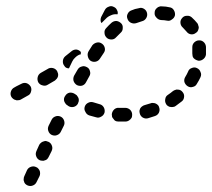

<svg xmlns="http://www.w3.org/2000/svg" viewBox="-20 -590 698 632"><path d="M112 -19Q112 -23 111 -27Q109 -32 106 -35Q104 -38 99 -40Q91 -44 82 -41Q73 -38 69 -30L60 -10Q58 -6 58 -1Q57 3 59 7Q60 12 63 15Q66 18 70 20Q79 24 87 21Q96 18 100 10L110 -10Q112 -14 112 -19ZM151 -110Q148 -119 140 -123Q135 -125 131 -126Q127 -126 122 -124Q118 -123 115 -120Q111 -117 109 -113L100 -93Q96 -84 99 -76Q102 -67 110 -63Q114 -61 119 -61Q123 -60 127 -62Q132 -63 135 -66Q138 -69 140 -73L150 -93Q154 -102 151 -110ZM191 -193Q188 -202 180 -206Q171 -210 163 -207Q154 -204 150 -196L140 -176Q136 -167 139 -159Q142 -150 150 -146Q159 -142 167 -145Q176 -148 180 -156L190 -176Q194 -184 191 -193ZM372 -235Q363 -236 356 -230Q349 -223 348 -214Q348 -210 349 -205Q351 -201 354 -198Q356 -194 360 -192Q364 -190 369 -190Q377 -190 384 -190Q389 -190 394 -190Q398 -190 402 -192Q406 -194 409 -197Q412 -200 414 -204Q415 -208 415 -213Q415 -222 408 -229Q401 -235 392 -235Q388 -235 384 -235Q378 -235 372 -235ZM448 -240Q445 -238 442 -234Q440 -230 439 -225Q439 -221 440 -217Q442 -208 450 -203Q459 -198 468 -201Q479 -204 490 -208Q499 -211 503 -219Q507 -228 504 -236Q503 -241 500 -244Q497 -247 493 -249Q489 -251 484 -251Q480 -252 476 -250Q466 -247 456 -244Q452 -243 448 -240ZM271 -252Q262 -248 259 -239Q256 -230 261 -222Q265 -213 274 -210Q285 -207 296 -204Q305 -201 313 -206Q321 -210 324 -219Q326 -228 322 -236Q317 -245 308 -247Q298 -250 288 -253Q279 -256 271 -252ZM524 -264Q522 -255 527 -247Q529 -243 533 -241Q537 -238 541 -238Q546 -237 550 -238Q554 -238 558 -241Q568 -248 578 -256Q585 -261 586 -271Q587 -280 581 -287Q578 -291 574 -293Q570 -295 566 -295Q561 -296 557 -294Q553 -293 549 -290Q542 -284 533 -278Q525 -273 524 -264ZM209 -285Q200 -283 195 -275Q192 -271 191 -267Q190 -263 191 -258Q192 -254 195 -250Q197 -246 201 -244Q203 -242 205 -241Q213 -236 222 -238Q231 -240 236 -248Q238 -252 239 -256Q240 -261 239 -265Q238 -269 235 -273Q233 -277 229 -279Q227 -280 226 -281Q218 -286 209 -285ZM55 -266 71 -275Q80 -279 82 -288Q85 -297 81 -305Q76 -313 68 -316Q59 -319 50 -314L34 -306L27 -302Q19 -298 16 -289Q13 -280 17 -272Q19 -268 23 -265Q26 -262 31 -261Q35 -259 39 -260Q44 -260 48 -262ZM587 -320Q590 -311 598 -306Q606 -301 615 -304Q624 -306 628 -314Q635 -325 640 -336Q644 -345 640 -353Q637 -362 628 -366Q620 -370 611 -366Q602 -363 599 -354Q595 -345 590 -337Q585 -329 587 -320ZM276 -356Q274 -365 266 -369Q257 -374 249 -371Q240 -369 235 -360L224 -341Q220 -333 222 -324Q225 -315 233 -310Q241 -306 250 -308Q259 -311 263 -319L274 -339Q279 -347 276 -356ZM167 -331Q170 -335 171 -339Q172 -344 171 -348Q170 -352 168 -356Q163 -364 154 -366Q144 -368 137 -363Q126 -357 114 -350Q106 -345 104 -336Q102 -327 106 -319Q111 -311 120 -309Q129 -306 137 -311Q149 -318 161 -325Q164 -328 167 -331ZM228 -401Q222 -396 218 -388L207 -365Q202 -365 198 -367Q194 -369 192 -373Q186 -380 187 -390Q188 -399 195 -405Q205 -413 215 -421Q222 -427 231 -427Q240 -426 246 -419Q246 -419 246 -419Q247 -419 247 -419Q247 -418 246 -418Q246 -415 246 -411Q245 -411 244 -411Q235 -408 228 -401ZM325 -432Q323 -441 316 -446Q308 -452 299 -450Q290 -448 284 -441Q278 -432 272 -422Q267 -414 269 -405Q271 -395 278 -390Q286 -385 295 -387Q304 -389 309 -397Q316 -407 321 -415Q327 -423 325 -432ZM613 -414Q613 -410 614 -405Q615 -401 618 -398Q621 -395 625 -393Q629 -391 634 -390Q643 -390 650 -396Q657 -402 658 -411Q658 -419 658 -428Q658 -432 658 -436Q657 -446 650 -452Q643 -458 634 -457Q630 -457 626 -455Q622 -453 619 -450Q616 -447 614 -442Q613 -438 613 -434Q613 -431 613 -428Q613 -421 613 -414ZM384 -497Q385 -507 379 -513Q372 -520 363 -521Q354 -521 347 -515Q338 -507 330 -498Q323 -491 324 -482Q324 -473 331 -466Q337 -460 347 -460Q356 -460 362 -467Q370 -475 377 -482Q384 -488 384 -497ZM609 -477Q618 -476 625 -482Q629 -484 631 -488Q633 -492 634 -497Q635 -501 633 -505Q632 -510 630 -513Q621 -524 611 -533Q604 -539 595 -538Q585 -538 579 -530Q573 -523 574 -514Q575 -505 582 -499Q588 -493 594 -486Q600 -478 609 -477ZM461 -530Q466 -538 464 -547Q462 -556 454 -561Q446 -566 437 -563Q424 -561 413 -556Q404 -553 400 -544Q396 -536 400 -527Q403 -519 411 -515Q420 -511 429 -514Q437 -517 447 -520Q456 -522 461 -530ZM313 -534 325 -557Q329 -565 338 -568Q346 -572 355 -567Q362 -564 365 -557Q369 -550 367 -543Q366 -543 364 -543Q355 -544 346 -540Q338 -537 332 -532Q323 -523 314 -514Q311 -518 311 -524Q311 -529 313 -534ZM546 -526Q554 -531 556 -540Q557 -549 552 -557Q547 -565 538 -566Q526 -569 513 -569Q508 -570 504 -568Q500 -567 497 -564Q493 -561 491 -557Q489 -553 489 -548Q488 -539 495 -532Q501 -525 510 -524Q520 -524 530 -522Q539 -520 546 -526Z"/></svg>

Font: FRB American Cursive Dashed Extrabold
Style: Bold Italic
Weight: 800
Italic angle: -25°
Version: Version 2.0;Modular Font Editor K font №1